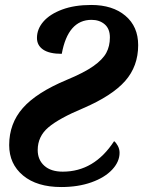

<svg xmlns="http://www.w3.org/2000/svg" viewBox="-20 -744 577 774"><path d="M17 -159Q17 -246 72 -308.5Q127 -371 249 -422Q319 -451 356.5 -477.5Q394 -504 408.5 -531Q423 -558 423 -593Q423 -628 402 -646Q381 -664 349 -664Q254 -664 229 -527Q179 -527 154 -544Q129 -561 129 -591Q129 -627 155 -657Q181 -687 230.5 -705.5Q280 -724 348 -724Q434 -724 485.5 -680.5Q537 -637 537 -562Q537 -477 484.5 -417.5Q432 -358 316 -308Q218 -267 175 -230.5Q132 -194 132 -139Q132 -100 158.5 -76Q185 -52 233 -52Q360 -52 440 -175Q448 -169 455 -156Q462 -143 462 -128Q462 -92 432 -60Q402 -28 348.5 -9Q295 10 227 10Q129 10 73 -36.5Q17 -83 17 -159Z"/></svg>

Font: Noto Serif Narrow
Style: Bold Italic
Weight: 700
Width: 4
Italic angle: -12°
Designer: Monotype Design Team
Foundry: Monotype Imaging Inc.
Version: Version 1.001